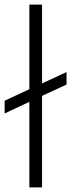

<svg xmlns="http://www.w3.org/2000/svg" viewBox="-20 -811 308 831"><path d="M268 -445 162 -396V0H107V-370L0 -320V-375L107 -425V-791H162V-450L268 -499Z"/></svg>

Font: Krub Light
Style: Regular
Weight: 300
Designer: Ekaluck Peanpanawate
Foundry: Cadson Demak Co.,Ltd.
Version: Version 1.000; ttfautohint (v1.6)